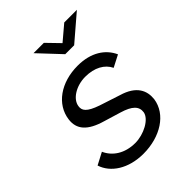

<svg xmlns="http://www.w3.org/2000/svg" viewBox="-211 -829 945 945"><g transform="rotate(-45 261.5 -356.5)"><path d="M407 -723 329 -657 265 -723H193L300 -609H362L495 -723ZM226 10C344 10 440 -51 453 -143C459 -197 437 -250 348 -276L241 -311C174 -334 161 -355 165 -382C171 -426 228 -461 291 -461C355 -461 401 -435 421 -393L483 -425C456 -485 395 -526 303 -526C186 -526 97 -463 85 -370C77 -308 112 -266 203 -240L289 -214C353 -195 376 -170 371 -134C364 -92 294 -56 235 -56C161 -56 110 -92 88 -142L25 -109C47 -40 122 10 226 10Z"/></g></svg>

Font: United Sans
Style: Italic
Weight: 400
Italic angle: -8°
Designer: Pablo Impallari, Rodrigo Fuenzalida (Modified by Dan O. Williams)
Version: Version 1.000;PS 001.000;hotconv 1.0.88;makeotf.lib2.5.64775